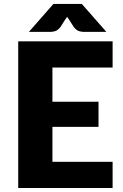

<svg xmlns="http://www.w3.org/2000/svg" viewBox="-20 -934 613 954"><path d="M240.5 -598.5V-428.5H469.5V-303.5H240.5V-130H539.5V0H70.5V-728.5H539.5V-598.5ZM508.5 -775.5H396.5Q387.5 -775.5 374.5 -778.8Q361.5 -782 347.5 -798.5L322.5 -837.5Q320 -841 317.8 -844Q315.5 -847 313.5 -850.5Q311.5 -847 309.2 -844Q307 -841 304.5 -837.5L279.5 -798.5Q265.5 -782 252.5 -778.8Q239.5 -775.5 230.5 -775.5H123.5L245.5 -914.5H386.5Z"/></svg>

Font: Lato
Style: Regular
Weight: 900
Designer: Lukasz Dziedzic with Adam Twardoch and Botio Nikoltchev
Foundry: tyPoland Lukasz Dziedzic
Version: Version 2.010; 2014-09-01; http://www.latofonts.com/; ttfaut